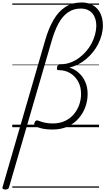

<svg xmlns="http://www.w3.org/2000/svg" viewBox="-99 -1026 850 1549"><path d="M-56 503Q-68 503 -75 498Q-82 493 -78 482L266 -703Q293 -797 332.5 -865Q372 -933 428 -969.5Q484 -1006 559 -1006Q599 -1006 631 -993Q663 -980 685.5 -955.5Q708 -931 719.5 -896.5Q731 -862 731 -819Q731 -782 721 -744.5Q711 -707 693.5 -672Q676 -637 651 -606Q626 -575 596 -549.5Q566 -524 531.5 -506.5Q497 -489 461 -481Q505 -467 537.5 -437.5Q570 -408 589 -365Q608 -322 608 -268Q608 -215 590 -164Q572 -113 536 -71.5Q500 -30 447.5 -5.5Q395 19 324 19Q281 19 247.5 12.5Q214 6 189 -6Q180 -11 177.5 -19.5Q175 -28 181 -40Q186 -51 192.5 -53.5Q199 -56 208 -53Q233 -43 261.5 -36.5Q290 -30 327 -30Q383 -30 426 -50.5Q469 -71 497.5 -105.5Q526 -140 540.5 -182Q555 -224 555 -268Q555 -326 531 -369Q507 -412 467 -436Q427 -460 376 -460H371Q363 -460 361 -467Q359 -474 362 -487Q366 -497 371 -502.5Q376 -508 383 -508H393Q432 -508 468 -521Q504 -534 536 -557Q568 -580 594 -609.5Q620 -639 638.5 -673.5Q657 -708 667 -744Q677 -780 678 -815Q678 -858 664 -889.5Q650 -921 622 -939Q594 -957 554 -957Q492 -957 447.5 -925Q403 -893 371.5 -834Q340 -775 317 -693L-26 484Q-28 493 -35 498Q-42 503 -56 503ZM0 478H700V488H0ZM0 -20H700V0H0ZM0 -505H700V-500H0ZM0 -998H700V-988H0Z"/></svg>

Font: Playwrite AU SA Guides
Style: Regular
Weight: 400
Designer: Veronika Burian, José Scaglione
Foundry: TypeTogether
Version: Version 1.003